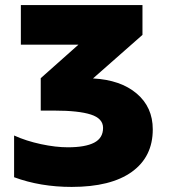

<svg xmlns="http://www.w3.org/2000/svg" viewBox="-20 -734 674 764"><path d="M142.1 -422.9 292 -556.2H63V-713.9H546.9V-595.2L350.1 -421.9Q460 -416 523.9 -361.8Q587.9 -307.6 587.9 -219.2Q587.9 -109.9 504.4 -50Q420.9 9.8 265.1 9.8Q140.6 9.8 36.1 -28.8V-194.8Q84.5 -172.9 143.1 -160.4Q201.7 -147.9 250 -147.9Q319.3 -147.9 354.7 -166.3Q390.1 -184.6 390.1 -225.1Q390.1 -262.7 341.3 -278.3Q292.5 -293.9 196.8 -293.9H142.1Z"/></svg>

Font: Black Ops One [rus by aLiNcE]
Style: Regular
Weight: 400
Designer: James Grieshaber
Foundry: James Grieshaber
Version: Version 1.002;May 25, 2024;FontCreator 13.0.0.2680 64-bit